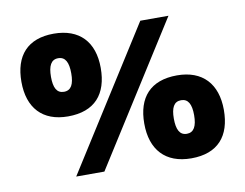

<svg xmlns="http://www.w3.org/2000/svg" viewBox="-72 -731 1071 839"><g transform="rotate(-10 463.5 -311.5)"><path d="M214 -265C333 -265 391 -333 391 -449C391 -565 328 -632 214 -632C98 -632 39 -565 39 -449C39 -333 101 -265 214 -265ZM597 -622 203 0H328L722 -622ZM215 -374C183 -374 170 -400 170 -448C170 -496 183 -523 215 -523C247 -523 260 -496 260 -448C260 -400 247 -374 215 -374ZM713 9C831 9 889 -59 889 -175C889 -291 826 -359 713 -359C595 -359 536 -292 536 -176C536 -60 598 9 713 9ZM712 -100C680 -100 667 -127 667 -175C667 -223 680 -249 712 -249C743 -249 757 -224 757 -175C757 -126 743 -100 712 -100Z"/></g></svg>

Font: Noto Sans Devanagari UI ExtraBold
Style: Regular
Weight: 800
Designer: Jelle Bosma - Monotype Design Team
Foundry: Monotype Imaging Inc.
Version: Version 2.003